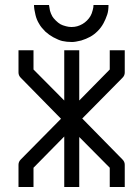

<svg xmlns="http://www.w3.org/2000/svg" viewBox="-20 -798 532 768"><path d="M116 -778H176Q178 -764 180 -755Q183 -744 189 -733Q193 -726 203 -716Q212.5 -706.5 222 -701Q230 -696.5 244 -693Q254.5 -690 266 -690Q278.5 -690 289 -693Q299.5 -696 310 -702Q319.5 -707.5 328 -716Q336.5 -724.5 342 -734Q347.5 -743.5 351 -758Q354 -768.5 354 -778H414Q414 -755 409 -740Q402.5 -720.5 394 -705Q384.5 -687.5 371 -674Q356.5 -659.5 341 -651Q324.5 -642 305 -636Q281 -630 268 -630Q246.5 -630 229 -634Q214.5 -637.5 193 -649Q176.5 -658 161 -672Q144 -689 137 -702Q126.5 -718.5 122 -738Q116 -762 116 -778ZM237 -597H297V-396L419 -520V-597H479V-508Q479 -496 470 -487L309 -324L470 -160Q479 -151 479 -139V-50H419V-127L297 -250V-50H237V-252L114 -127V-50H54V-139Q54 -151 63 -160L224 -323L63 -487Q54 -496 54 -508V-597H114V-520L237 -396Z"/></svg>

Font: IBM 3270 Semi-Condensed
Style: Condensed
Weight: 400
Monospace: yes
Version: Version 2.3.1